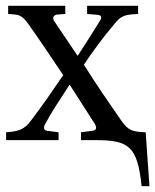

<svg xmlns="http://www.w3.org/2000/svg" viewBox="-20 -481 533 659"><path d="M1 0H181V-27L142 -32C129 -34 129 -45 135 -55C156 -95 186 -140 218 -189H220L304 -58C314 -42 311 -34 297 -32L258 -27V0H309C422 0 452 21 466 158H493L480 -27H478C436 -29 421 -32 397 -66C354 -128 309 -193 268 -259C299 -306 335 -354 372 -398C396 -428 409 -431 454 -433V-461H279V-433L316 -430C331 -428 329 -418 322 -408C300 -372 275 -333 247 -290H246L167 -407C159 -418 162 -429 176 -431L204 -433V-461H8V-433C46 -431 54 -430 77 -399C116 -344 157 -283 197 -223C162 -172 126 -119 87 -68C63 -35 42 -30 1 -27Z"/></svg>

Font: erewhon
Style: Regular
Weight: 400
Version: Version 1.0.0